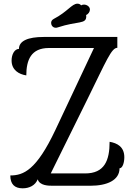

<svg xmlns="http://www.w3.org/2000/svg" viewBox="-20 -1010 726 1044"><path d="M491 -749 281 -303C178 -85 108 -56 36 -56C36 -9 59 14 103 14C140 14 172 -2 185 -35C196 0 244 0 267 0H472C562 0 630 -30 630 -95C647 -95 656 -127 656 -155C656 -212 617 -232 576 -239C576 -137 548 -67 443 -67H256L457 -474C559 -681 586 -750 618 -750V-809H217C133 -809 83 -788 83 -744C59 -744 43 -714 43 -681C43 -629 83 -606 123 -600C123 -684 149 -749 246 -749ZM421 -981C416 -988 407 -990 401 -990C371 -990 347 -946 272 -907C261 -901 258 -893 258 -885C258 -875 265 -859 284 -859C287 -859 291 -860 294 -861C403 -897 449 -877 449 -921C449 -923 449 -926 448 -928C460 -933 469 -946 469 -958C469 -974 452 -985 437 -985C432 -985 426 -984 421 -981Z"/></svg>

Font: Milonga
Style: Regular
Weight: 400
Designer: Pablo Impallari, Brenda Gallo, Rodrigo Fuenzalida
Foundry: Pablo Impallari, Brenda Gallo, Rodrigo Fuenzalida
Version: Version 1.000